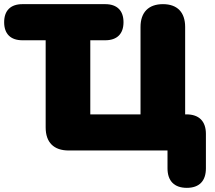

<svg xmlns="http://www.w3.org/2000/svg" viewBox="-23 -725 1035 925"><path d="M877 180C937 180 969 147 969 86V-80C969 -141 936 -174 875 -174H869V-595C869 -666 831 -705 762 -705C693 -705 654 -666 654 -595V-174H412V-531H484C541 -531 572 -562 572 -618C572 -674 541 -705 484 -705H85C28 -705 -3 -674 -3 -618C-3 -562 28 -531 85 -531H197V-111C197 -39 236 0 308 0H784V86C784 147 817 180 877 180Z"/></svg>

Font: SN Pro Black
Style: Regular
Weight: 900
Designer: Tobias Whetton
Foundry: Supernotes
Version: Version 1.001;Glyphs 3.2 (3249)